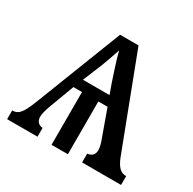

<svg xmlns="http://www.w3.org/2000/svg" viewBox="-124 -665 800 794"><g transform="rotate(30 275.5 -268.0)"><path d="M3 0V-42H7Q27 -42 41 -60.5Q55 -79 71 -120L233 -536H321L488 -98Q499 -70 512.5 -56Q526 -42 547 -42V0H361V-42Q377 -44 385 -52Q393 -60 394 -76Q394 -86 391 -99Q388 -112 382 -127L337 -252H293V0H215V-252H174L130 -134Q124 -118 120 -103Q116 -88 116 -76Q117 -60 125.5 -51.5Q134 -43 148 -42V0ZM193 -298H320L303 -345Q294 -373 285.5 -398Q277 -423 271 -444Q265 -465 262 -478Q255 -456 243 -422.5Q231 -389 214 -349Z"/></g></svg>

Font: Noto Serif SemiCondensed
Style: Regular
Weight: 400
Width: 4
Designer: Monotype Design Team
Foundry: Monotype Imaging Inc.
Version: Version 2.013